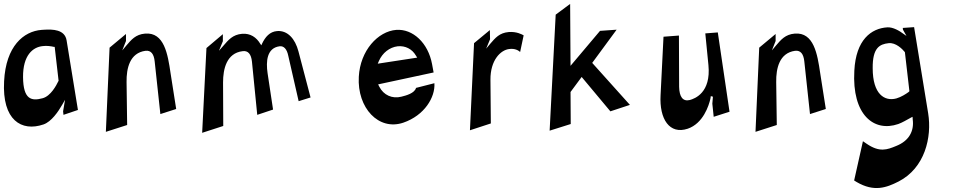

<svg xmlns="http://www.w3.org/2000/svg" viewBox="-41 -710 4929 983"><path d="M-20 -294C-31 -95 69 -34 182 -73C222 -87 257 -138 277 -173L292 -199L282 -140L284 -122L358 -147L300 -503C291 -560 227 -560 188 -558L172 -557C80 -550 -11 -474 -20 -294ZM77 -315C76 -427 127 -469 178 -474C199 -477 222 -473 235 -470H239L259 -296L257 -293C248 -274 219 -218 177 -207C121 -192 78 -199 77 -315Z M501 -35 610 -70 607 -290C606 -360 623 -439 704 -450C732 -453 747 -434 751 -395L780 -126L861 -152L832 -337C818 -432 800 -546 702 -538C653 -534 631 -506 606 -477L585 -452L604 -500V-536L520 -466Z M994 -30 1102 -65 1101 -288C1101 -357 1119 -438 1201 -448C1229 -452 1245 -433 1249 -394L1276 -122L1357 -149L1329 -335C1320 -396 1325 -464 1390 -473C1412 -476 1428 -459 1435 -424L1488 -192L1549 -211L1487 -447C1470 -512 1431 -555 1378 -551C1340 -548 1317 -521 1300 -485L1297 -478L1292 -485C1272 -519 1241 -540 1199 -537C1150 -533 1128 -505 1102 -475L1080 -450L1100 -499V-535L1016 -464Z M1796 -317C1787 -157 1898 -39 2024 -82C2132 -119 2188 -212 2183 -284L2089 -260C2082 -233 2039 -221 2014 -215C1967 -203 1923 -223 1901 -266L1895 -278L2179 -339L2171 -382C2151 -490 2073 -563 1988 -557C1894 -550 1803 -451 1796 -317ZM1893 -384 1899 -398C1917 -439 1953 -468 1995 -473C2034 -477 2069 -459 2088 -426L2095 -415Z M2365 -43 2472 -78 2470 -301C2469 -402 2522 -454 2566 -459C2595 -463 2613 -452 2622 -444L2640 -529C2631 -534 2604 -549 2564 -546C2516 -542 2495 -516 2469 -486L2448 -461L2468 -509L2467 -556L2386 -489Z M2773 -41 2881 -75 2880 -239 2937 -316 3084 -140 3184 -173 2991 -388 3116 -558 3031 -552 2880 -373 2878 -690 2804 -635Z M3341 -223C3334 -100 3387 -20 3480 -51C3559 -78 3588 -169 3596 -204C3598 -213 3598 -218 3598 -218L3609 -215L3606 -179L3613 -112L3694 -138L3634 -544L3570 -539L3586 -377C3600 -235 3516 -205 3491 -198C3455 -189 3437 -214 3436 -266L3435 -528L3356 -522Z M3827 -35 3936 -70 3933 -290C3932 -360 3949 -439 4030 -450C4058 -453 4073 -434 4077 -395L4106 -126L4187 -152L4158 -337C4144 -432 4126 -546 4028 -538C3979 -534 3957 -506 3932 -477L3911 -452L3930 -500V-536L3846 -466Z M4332 214 4345 222C4434 274 4497 251 4560 219C4694 150 4731 -7 4711 -130L4639 -571L4581 -567L4582 -558L4600 -526L4584 -537C4566 -551 4531 -572 4502 -570C4419 -565 4341 -506 4333 -348C4320 -121 4434 -32 4558 -75C4578 -82 4601 -96 4625 -109L4631 -112L4632 -98C4640 -37 4611 12 4548 37C4500 57 4462 71 4396 26L4377 13ZM4427 -361C4426 -465 4462 -484 4509 -489C4545 -493 4579 -459 4591 -444L4592 -442L4615 -243L4611 -239C4599 -230 4573 -213 4548 -206C4488 -190 4427 -227 4427 -361Z"/></svg>

Font: Charger Slice
Style: Regular
Weight: 400
Designer: Jasper
Foundry: Cannot Into Space Fonts
Version: Version 1.1